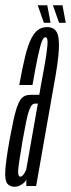

<svg xmlns="http://www.w3.org/2000/svg" viewBox="-40 -710 271 733"><path d="M16 3Q24 3 30.5 0.5Q37 -2 43.2 -6Q49.5 -10 53.8 -14.5Q58 -19 60.5 -24.5V0H98L166 -386.5Q182.5 -475 184.8 -522.2Q187 -569.5 176.2 -588Q165.5 -606.5 140 -606.5Q120.5 -606.5 106 -596.5Q91.5 -586.5 79.2 -562.5Q67 -538.5 56.2 -495.2Q45.5 -452 33.5 -385.5H84Q96.5 -457 105 -496.5Q113.5 -536 120 -552Q126.5 -568 133.5 -568Q141 -568 141.5 -551.8Q142 -535.5 136 -496Q130 -456.5 116.5 -386L110 -348H77.5Q64.5 -348 54.8 -343.8Q45 -339.5 37.5 -328.2Q30 -317 23.5 -297.2Q17 -277.5 10.5 -246.8Q4 -216 -4 -173Q-17.5 -97 -19.8 -59.5Q-22 -22 -12.5 -9.5Q-3 3 16 3ZM37.5 -35.5Q31.5 -35.5 29.8 -45.8Q28 -56 32.2 -86Q36.5 -116 46.5 -175Q54.5 -219.5 60.2 -247.2Q66 -275 71.5 -289.5Q77 -304 82.2 -309.2Q87.5 -314.5 94 -314.5H104.5L60 -62Q58 -57 54.5 -50.8Q51 -44.5 46.5 -40Q42 -35.5 37.5 -35.5ZM185.5 -623H211L198.5 -690H162ZM127.5 -623H153L140.5 -690H104Z"/></svg>

Font: Anybody UltraCondensed Light
Style: Italic
Weight: 300
Width: 1
Italic angle: -10°
Version: Version 1.113;gftools[0.9.25]